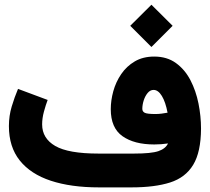

<svg xmlns="http://www.w3.org/2000/svg" viewBox="-20 -812 910 832"><path d="M544.4 -700.2 636.2 -791.5 728 -700.2 636.2 -608.4ZM708 -190.4Q678.2 -186 648.4 -186Q561.5 -186 510.7 -221.9Q460 -257.8 460 -338.9Q460 -376.5 470.9 -416.5Q481.9 -456.5 505.1 -490.7Q528.3 -524.9 564 -545.9Q599.6 -566.9 648.4 -566.9Q703.6 -566.9 742.4 -538.8Q781.2 -510.7 805.2 -464.6Q829.1 -418.5 840.1 -363.5Q851.1 -308.6 851.1 -254.4Q850.6 -152.8 817.1 -97.7Q783.7 -42.5 717 -21.2Q650.4 0 550.3 0H408.7Q287.6 0 200.2 -28.8Q112.8 -57.6 65.7 -116.5Q18.6 -175.3 18.6 -265.6Q18.6 -310.1 30.8 -350.6Q43 -391.1 58.1 -426.8L186.5 -378.9Q178.2 -356.9 170.4 -328.4Q162.6 -299.8 162.6 -272.9Q162.6 -212.4 219.5 -179.4Q276.4 -146.5 406.7 -146.5H560.5Q635.3 -146.5 666.3 -157Q697.3 -167.5 708 -190.4ZM706.1 -323.7Q697.3 -370.1 681.4 -396.2Q665.5 -422.4 645.5 -422.4Q630.9 -422.4 619.9 -409.2Q608.9 -396 602.8 -377Q596.7 -357.9 596.7 -340.3Q596.7 -328.6 607.4 -323.2Q618.2 -317.9 653.8 -317.9Q666.5 -317.9 679.9 -319.6Q693.4 -321.3 706.1 -323.7Z"/></svg>

Font: Vazir Black WOL
Style: Black-WOL
Weight: 900
Designer: Saber Rastikerdar
Foundry: Saber Rastikerdar
Version: Version 30.0.0